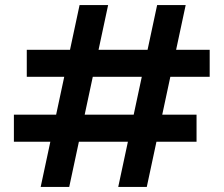

<svg xmlns="http://www.w3.org/2000/svg" viewBox="-20 -740 886 760"><path d="M448 0 602 -720H715L561 0ZM141 0 295 -720H408L254 0ZM35 -179V-286H758V-179ZM86 -436V-543H810V-436Z"/></svg>

Font: DM Sans 9pt 36pt SemiBold
Style: Regular
Weight: 600
Version: Version 4.004;gftools[0.9.30]